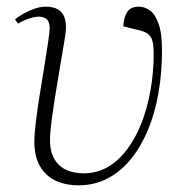

<svg xmlns="http://www.w3.org/2000/svg" viewBox="-20 -542 560 576"><path d="M215 14Q178 14 148 0.5Q118 -13 100.5 -42.5Q83 -72 83 -118Q83 -138 87.5 -175.5Q92 -213 99 -257Q106 -301 113 -343Q120 -385 124.5 -416.5Q129 -448 129 -457Q129 -477 120 -484.5Q111 -492 97 -492Q85 -492 69 -487Q53 -482 34 -471L25 -484Q39 -495 55 -503.5Q71 -512 87 -517Q103 -522 116 -522Q140 -522 153.5 -514Q167 -506 172.5 -492Q178 -478 178 -458Q178 -448 173 -418Q168 -388 161 -347Q154 -306 147 -262.5Q140 -219 135 -181.5Q130 -144 130 -120Q130 -76 154.5 -49.5Q179 -23 231 -22Q270 -22 302.5 -40.5Q335 -59 361 -93.5Q387 -128 404.5 -173Q422 -218 431.5 -271Q441 -324 441 -380Q441 -406 437 -420Q433 -434 422 -441.5Q411 -449 390 -453L350 -463Q351 -488 361 -505Q371 -522 396 -522Q414 -522 429.5 -511Q445 -500 455.5 -471.5Q466 -443 466 -390Q466 -324 455.5 -263.5Q445 -203 424 -152.5Q403 -102 372.5 -64.5Q342 -27 302.5 -6.5Q263 14 215 14Z"/></svg>

Font: Literata 60pt ExtraLight
Style: Italic
Weight: 250
Italic angle: -2°
Designer: Latin by Veronika Burian and Jose Scaglione. Greek by Irene Vlachou. Cyrillic by Vera Evstafieva
Foundry: TypeTogether
Version: Version 3.103;gftools[0.9.29]